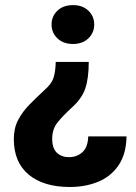

<svg xmlns="http://www.w3.org/2000/svg" viewBox="-20 -559 544 767"><path d="M356.4 -460.9Q356.4 -428.2 333 -405.8Q309.6 -383.3 271.5 -383.3Q232.9 -383.3 209.5 -405.8Q186 -428.2 186 -460.9Q186 -494.1 209.5 -516.4Q232.9 -538.6 271.5 -538.6Q309.6 -538.6 333 -516.4Q356.4 -494.1 356.4 -460.9ZM202.6 -311.5H334.5Q334.5 -246.6 320.8 -205.8Q307.1 -165 266.6 -128.9Q232.4 -97.7 210.4 -70.6Q188.5 -43.5 188.5 -4.4Q188.5 33.2 207 51Q225.6 68.8 255.4 68.8Q287.1 68.8 309.1 49.1Q331.1 29.3 332.5 -14.2H485.4Q484.4 55.7 454.1 100.6Q423.8 145.5 373 166.7Q322.3 188 258.8 188Q154.3 188 94.7 138.7Q35.2 89.4 35.2 -3.9Q35.2 -46.9 52.5 -79.8Q69.8 -112.8 97.9 -141.4Q126 -169.9 158.2 -199.7Q186.5 -224.6 194.1 -249Q201.7 -273.4 202.6 -311.5Z"/></svg>

Font: Vazirmatn RD FD ExtraBold
Style: Regular
Weight: 800
Designer: Saber Rastikerdar
Foundry: Saber Rastikerdar
Version: Version 33.003